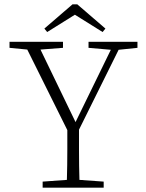

<svg xmlns="http://www.w3.org/2000/svg" viewBox="-20 -867 674 887"><path d="M24 -646V-674H271V-646L167 -638L329 -303L492 -637L389 -646V-674H615V-646L528 -637L345 -268Q345 -212 345 -172.5Q345 -133 345.5 -101.5Q346 -70 347 -36L459 -28V0H177V-28L289 -36Q290 -73 290.5 -106Q291 -139 291 -177.5Q291 -216 291 -266L106 -638ZM337 -847 467 -735 454 -719 326 -799 198 -719 185 -735 315 -847Z"/></svg>

Font: Source Serif Pro Light
Style: Regular
Weight: 300
Designer: Frank Grießhammer
Foundry: Adobe Systems Incorporated
Version: Version 3.001;hotconv 1.0.111;makeotfexe 2.5.65597